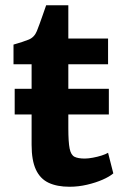

<svg xmlns="http://www.w3.org/2000/svg" viewBox="-20 -704 472 732"><path d="M36 -267.5V-365.5H395V-267.5ZM245 8Q197.5 8 165.2 -7.2Q133 -22.5 116.8 -57.5Q100.5 -92.5 100.5 -152V-459H31.5V-534Q68.5 -544.5 89.8 -553.2Q111 -562 120.5 -585.5Q125 -597 130.8 -612.5Q136.5 -628 142.8 -646.2Q149 -664.5 156 -684H240.5V-557H392V-459H240.5V-215Q240.5 -162 245.5 -137.5Q250.5 -113 264.2 -106.2Q278 -99.5 303 -99.5Q316.5 -99.5 334 -102.8Q351.5 -106 367.2 -111Q383 -116 392 -121.5L412 -43Q397.5 -30.5 371.2 -19Q345 -7.5 312 0.2Q279 8 245 8Z"/></svg>

Font: Merriweather Sans SemiBold
Style: Regular
Weight: 600
Designer: Eben Sorkin
Foundry: Eben Sorkin
Version: Version 2.001